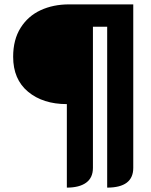

<svg xmlns="http://www.w3.org/2000/svg" viewBox="-20 -720 690 876"><path d="M285 -245Q176 -245 108 -301.5Q40 -358 40 -461Q40 -539 74 -593Q108 -647 165.5 -673.5Q223 -700 295 -700H588V46Q588 136 469 136V-598H404V46Q404 91 373 113.5Q342 136 285 136Z"/></svg>

Font: K2D SemiBold
Style: Regular
Weight: 600
Designer: Katatrad Aksorn Co.,Ltd.
Foundry: Cadson Demak Co.,Ltd.
Version: Version 1.000; ttfautohint (v1.6)